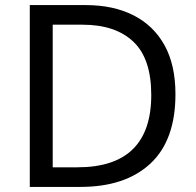

<svg xmlns="http://www.w3.org/2000/svg" viewBox="-20 -734 770 754"><path d="M669 -364Q669 -183 570.5 -91.5Q472 0 296 0H97V-714H317Q425 -714 504 -674Q583 -634 626 -556.5Q669 -479 669 -364ZM574 -361Q574 -504 503.5 -570.5Q433 -637 304 -637H187V-77H284Q574 -77 574 -361Z"/></svg>

Font: Go Noto Kurrent-Regular
Style: Regular
Weight: 400
Designer: Monotype Design Team
Foundry: Monotype Imaging Inc.
Version: Version 2.012; ttfautohint (v1.8.4.7-5d5b)